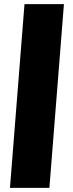

<svg xmlns="http://www.w3.org/2000/svg" viewBox="-20 -725 353 925"><path d="M98 -705H288L218 180H28Z"/></svg>

Font: Nunito Sans Heavy Heavy
Style: Italic
Weight: 400
Italic angle: -4.541°
Designer: Vernon Adams
Foundry: Vernon Adams
Version: Version 2.002